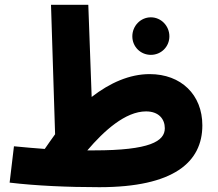

<svg xmlns="http://www.w3.org/2000/svg" viewBox="-20 -765 907 798"><path d="M393 13C702 13 821 -91 821 -244C821 -371 733 -457 602 -457C519 -457 437 -421 361 -362L347 -745H192L209 -207C195 -187 180 -167 166 -146C128 -149 86 -152 38 -157L20 -6C129 7 261 13 393 13ZM607 -537C650 -537 684 -571 684 -614C684 -657 650 -693 607 -693C564 -693 530 -657 530 -614C530 -571 564 -537 607 -537ZM587 -302C640 -302 665 -270 665 -232C665 -178 603 -140 371 -140C362 -140 353 -140 343 -140C412 -221 501 -302 587 -302Z"/></svg>

Font: Noto Sans Arabic UI XBd
Style: Regular
Weight: 800
Designer: Monotype Design Team, Nadine Chahine and Nizar Qandah
Foundry: Monotype Imaging Inc.
Version: Version 2.010